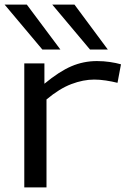

<svg xmlns="http://www.w3.org/2000/svg" viewBox="-23 -810 550 830"><path d="M169 -536V-448Q233 -501 285.5 -523.5Q338 -546 396 -546Q425 -546 452 -542Q479 -538 500 -532L485 -452Q461 -458 434.5 -462Q408 -466 384 -466Q337 -466 285.5 -446.5Q234 -427 178 -380V0H82V-536ZM160 -596 -3 -790H93L238 -596ZM366 -596 203 -790H299L443 -596Z"/></svg>

Font: Georama Extended
Style: Regular
Weight: 400
Width: 7
Designer: Jean-Baptiste Levee
Foundry: Production Type
Version: Version 1.000